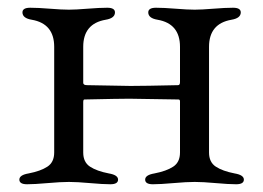

<svg xmlns="http://www.w3.org/2000/svg" viewBox="-20 -473 680 496"><path d="M445 -352Q445 -412 387 -422Q363 -426 363 -441Q363 -453 383 -453Q403 -453 434 -450.5Q465 -448 483 -448Q500 -448 531 -450.5Q562 -453 582 -453Q602 -453 602 -441Q602 -426 578 -422Q520 -412 520 -352V-79Q520 -54 537.5 -42.5Q555 -31 586 -25Q610 -21 610 -9Q610 3 590 3Q571 3 537.5 0Q504 -3 483 -3Q462 -3 428 0Q394 3 375 3Q355 3 355 -9Q355 -21 379 -25Q410 -31 427.5 -42.5Q445 -54 445 -79V-211Q445 -216 441 -216Q335 -218 314 -218Q288 -218 198 -216Q195 -216 195 -209V-79Q195 -54 212.5 -42.5Q230 -31 261 -25Q285 -21 285 -9Q285 3 265 3Q246 3 212.5 0Q179 -3 158 -3Q137 -3 103 0Q69 3 50 3Q30 3 30 -9Q30 -21 54 -25Q85 -31 102.5 -42.5Q120 -54 120 -79V-352Q120 -412 62 -422Q38 -426 38 -441Q38 -453 58 -453Q78 -453 109 -450.5Q140 -448 158 -448Q175 -448 206 -450.5Q237 -453 257 -453Q277 -453 277 -441Q277 -426 253 -422Q195 -412 195 -352V-259Q195 -253 205 -253Q307 -251 317 -251Q352 -251 440 -253Q445 -253 445 -261Z"/></svg>

Font: EB Garamond SC 12
Style: Regular
Weight: 400
Version: Version 0.016 ; ttfautohint (v0.97) -l 8 -r 50 -G 200 -x 0 -